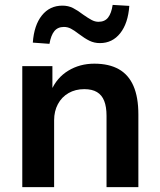

<svg xmlns="http://www.w3.org/2000/svg" viewBox="-20 -764 654 784"><path d="M71 0V-494H194V-394H189Q212 -447 259 -475.5Q306 -504 365 -504Q425 -504 465 -481.5Q505 -459 525 -413Q545 -367 545 -297V0H415V-291Q415 -328 405.5 -352Q396 -376 376 -388Q356 -400 324 -400Q288 -400 260 -384Q232 -368 216.5 -339Q201 -310 201 -273V0ZM182 -585 114 -590Q119 -661 151 -701Q183 -741 235 -741Q259 -741 278.5 -731Q298 -721 320 -704Q340 -690 354 -682.5Q368 -675 382 -675Q408 -675 421.5 -692.5Q435 -710 440 -744L508 -740Q503 -669 471 -628.5Q439 -588 388 -588Q365 -588 345.5 -597.5Q326 -607 301 -626Q283 -640 269.5 -647Q256 -654 241 -654Q216 -654 202 -637Q188 -620 182 -585Z"/></svg>

Font: Nunito Sans 10pt
Style: Bold
Weight: 700
Designer: Vernon Adams
Foundry: Vernon Adams
Version: Version 3.101;gftools[0.9.27]